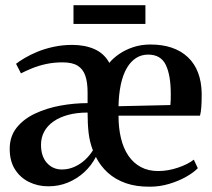

<svg xmlns="http://www.w3.org/2000/svg" viewBox="-20 -710 821 742"><path d="M166.5 10Q126 10 92 -6.8Q58 -23.5 37.8 -55.5Q17.5 -87.5 17.5 -134.5Q17.5 -183 44.5 -216.8Q71.5 -250.5 115.8 -271.2Q160 -292 213.2 -301.8Q266.5 -311.5 318.5 -311.5V-353Q318.5 -391.5 309.8 -417.2Q301 -443 280.2 -456Q259.5 -469 222 -469Q187.5 -469 157.8 -462.5Q128 -456 103.8 -446Q79.5 -436 61 -426.5L42 -463.5Q54 -473 75 -485.5Q96 -498 124.2 -509.8Q152.5 -521.5 187 -529Q221.5 -536.5 259 -536.5Q308.5 -536.5 345.8 -519.8Q383 -503 402.5 -467Q417 -485 440.5 -501.2Q464 -517.5 495 -527.8Q526 -538 561 -538Q654 -538 706 -489Q758 -440 759.5 -348Q759.5 -316.5 758 -296.5Q756.5 -276.5 753 -263H438Q438 -215 447.5 -175.8Q457 -136.5 476.2 -108.2Q495.5 -80 524.2 -64.5Q553 -49 591 -49Q629.5 -49 668.2 -62.2Q707 -75.5 729 -93L744.5 -60Q728 -43 698.8 -26.5Q669.5 -10 633.2 0.8Q597 11.5 559.5 11.5Q506.5 12 466 -2.2Q425.5 -16.5 396.8 -42.5Q368 -68.5 350.5 -103.5Q333.5 -70.5 306 -45Q278.5 -19.5 243.2 -4.8Q208 10 166.5 10ZM438 -299.5 638.5 -304Q639.5 -315 639.8 -325.8Q640 -336.5 640 -346.5Q640 -419 620.8 -459Q601.5 -499 552.5 -499Q526.5 -499 505.8 -485.8Q485 -472.5 470 -446.8Q455 -421 447 -383.8Q439 -346.5 438 -299.5ZM219 -55Q244 -55 266.5 -64.8Q289 -74.5 307.5 -91.2Q326 -108 339 -129Q326.5 -161.5 322.5 -196Q318.5 -230.5 318.5 -275Q276.5 -275 243.2 -266Q210 -257 186.5 -240.5Q163 -224 150.8 -201.2Q138.5 -178.5 138.5 -150.5Q138.5 -105.5 161.5 -80.2Q184.5 -55 219 -55ZM542 -690V-617.5H264V-690Z"/></svg>

Font: Merriweather 96pt SemiBold
Style: Regular
Weight: 600
Version: Version 2.100